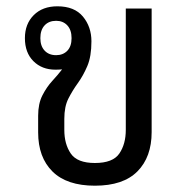

<svg xmlns="http://www.w3.org/2000/svg" viewBox="-20 -579 578 609"><path d="M281 10Q192 10 146.5 -35Q101 -80 101 -159V-212Q101 -250 114.5 -276.5Q128 -303 146 -322.5Q164 -342 177 -359Q167 -358 156 -358Q113 -358 86 -385Q59 -412 59 -458Q59 -503 87 -531Q115 -559 162 -559Q216 -559 243 -526.5Q270 -494 270 -448Q270 -400 257 -369.5Q244 -339 227 -315.5Q210 -292 197 -266.5Q184 -241 184 -202V-167Q184 -122 204.5 -92Q225 -62 281 -62Q338 -62 358.5 -92Q379 -122 379 -167V-552H461V-160Q461 -81 416 -35.5Q371 10 281 10ZM158 -404Q180 -404 193.5 -418Q207 -432 207 -458Q207 -484 193.5 -498.5Q180 -513 158 -513Q135 -513 121.5 -498.5Q108 -484 108 -458Q108 -433 121.5 -418.5Q135 -404 158 -404Z"/></svg>

Font: Noto Sans Thai Looped SemiCond
Style: Regular
Weight: 400
Width: 4
Designer: Sasikarn Vongin, Ben Mitchell
Foundry: The Fontpad Ltd
Version: Version 1.001